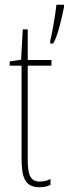

<svg xmlns="http://www.w3.org/2000/svg" viewBox="-20 -780 290 810"><path d="M250 -750V-760H218C216 -733 198 -626 192 -610V-596H204C224 -626 243 -715 250 -750ZM148 -14C107 -14 97 -44 97 -108V-503H197V-527H97V-656H76L69 -528L21 -521V-503H71V-112C71 -32 85 10 147 10C166 10 180 6 193 0V-25C183 -19 165 -14 148 -14Z"/></svg>

Font: Noto Sans Bengali ExtraCondensed Thin
Style: Regular
Weight: 100
Width: 2
Designer: Joana Ranito - Universal Thirst; Jelle Bosma - Monotype Design Team
Foundry: Universal Thirst ehf.
Version: Version 3.000